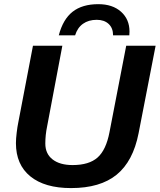

<svg xmlns="http://www.w3.org/2000/svg" viewBox="-20 -912 783 941"><path d="M328.1 9.8Q199.2 9.8 128.7 -47.6Q58.1 -105 58.1 -210.4Q58.1 -231.9 61.8 -262Q65.4 -292 69.3 -310.1L141.6 -688H285.6L210.9 -292.5Q202.1 -250 202.1 -208.5Q202.1 -158.2 237.8 -130.6Q273.4 -103 335.9 -103Q416.5 -103 458.3 -140.1Q500 -177.2 516.6 -264.2L598.6 -688H742.7L659.2 -258.8Q632.3 -121.6 551.8 -55.9Q471.2 9.8 328.1 9.8ZM461.9 -891.6Q531.7 -891.6 573.2 -854.5Q614.7 -817.4 614.7 -757.3L613.8 -738.8H534.2Q534.2 -774.4 512.5 -794.7Q490.7 -814.9 454.1 -814.9Q414.1 -814.9 386.7 -795.4Q359.4 -775.9 348.1 -738.8H268.1Q288.6 -817.4 335.9 -854.5Q383.3 -891.6 461.9 -891.6Z"/></svg>

Font: Arimo
Style: Italic
Weight: 400
Italic angle: -12°
Designer: Steve Matteson
Foundry: Monotype Imaging Inc.
Version: Version 1.33